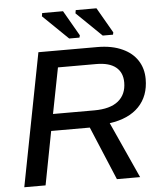

<svg xmlns="http://www.w3.org/2000/svg" viewBox="-59 -939 840 991"><g transform="rotate(-5 361.0 -444.0)"><path d="M189.9 -277.3 136.7 0H26.4L159.7 -688H464.8Q541 -688 595.2 -662.6Q645.5 -639.6 672.4 -598.1Q699.2 -556.6 699.2 -502Q699.2 -414.1 646.5 -359.4Q593.8 -304.7 494.6 -291L626.5 0H506.3L390.1 -277.3ZM420.9 -363.8Q503.4 -363.8 545.4 -397.9Q587.4 -432.1 587.4 -494.1Q587.4 -545.9 553 -573.5Q518.6 -601.1 451.7 -601.1H253.4L207 -363.8ZM380.4 -756.3 377.4 -744.6H324.2L193.8 -871.1L196.8 -887.7H304.7ZM553.7 -756.3 551.3 -744.6H498L367.7 -871.1L370.6 -887.7H478Z"/></g></svg>

Font: Arimo Medium
Style: Italic
Weight: 500
Italic angle: -12°
Designer: Steve Matteson
Foundry: Monotype Imaging Inc.
Version: Version 1.33